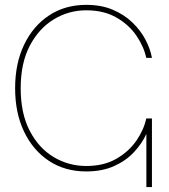

<svg xmlns="http://www.w3.org/2000/svg" viewBox="-20 -755 683 775"><path d="M328.1 -63Q242.7 -63 178.2 -105.2Q113.8 -147.5 77.4 -223.1Q41 -298.8 41 -398.9Q41 -499 77.4 -574.7Q113.8 -650.4 178.2 -692.9Q242.7 -735.4 328.1 -735.4Q389.2 -735.4 435.5 -715.6Q481.9 -695.8 514.9 -663.8Q547.9 -631.8 567.4 -594.5Q586.9 -557.1 593.3 -521.5H570.3Q561 -565.9 531.2 -610.1Q501.5 -654.3 450.7 -683.8Q399.9 -713.4 328.1 -713.4Q257.3 -713.4 197 -676.8Q136.7 -640.1 100.1 -570.1Q63.5 -500 63.5 -398.9Q63.5 -296.9 100.1 -226.8Q136.7 -156.7 197 -120.8Q257.3 -85 328.1 -85Q399.4 -85 450 -114.3Q500.5 -143.6 530.8 -187.7Q561 -231.9 570.3 -276.9H593.3V0H570.8V-214.4Q553.2 -175.8 521 -141.1Q488.8 -106.4 440.7 -84.7Q392.6 -63 328.1 -63Z"/></svg>

Font: Inter Display Thin
Style: Regular
Weight: 100
Designer: Rasmus Andersson
Foundry: rsms
Version: Version 4.000;git-a52131595